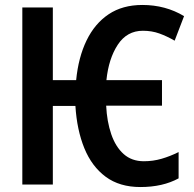

<svg xmlns="http://www.w3.org/2000/svg" viewBox="-20 -744 784 774"><path d="M546 10Q462 10 406 -31.5Q350 -73 320 -146.5Q290 -220 284 -317H193V0H70V-714H193V-421H287Q296 -513 329 -581Q362 -649 418 -686.5Q474 -724 554 -724Q647 -724 722 -679L684 -580Q653 -598 622.5 -609Q592 -620 556 -620Q492 -620 455 -564Q418 -508 409 -421H633V-318H408Q411 -254 428.5 -203Q446 -152 478.5 -123Q511 -94 560 -94Q597 -94 631.5 -104Q666 -114 700 -131V-25Q636 10 546 10Z"/></svg>

Font: Noto Sans Disp Cond SemBd
Style: Regular
Weight: 600
Width: 3
Designer: Monotype Design Team
Foundry: Monotype Imaging Inc.
Version: Version 2.000;GOOG;noto-source:20170915:90ef993387c0; ttfaut